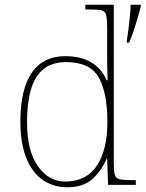

<svg xmlns="http://www.w3.org/2000/svg" viewBox="-20 -780 614 810"><path d="M264 10Q203 10 158.5 -22Q114 -54 90 -116Q66 -178 66 -267Q66 -355 86.5 -416.5Q107 -478 149 -510.5Q191 -543 256 -543Q323 -543 366.5 -516Q410 -489 430 -441H434Q433 -469 432.5 -495.5Q432 -522 432 -543V-662Q432 -699 428 -715.5Q424 -732 409.5 -736Q395 -740 365 -740H340V-760H460V-94Q460 -59 464 -43.5Q468 -28 484 -24Q500 -20 537 -20H553V0H436L432 -111H430Q408 -59 369.5 -24.5Q331 10 264 10ZM258 -14Q347 -16 390 -83Q433 -150 433 -265Q433 -390 396 -454Q359 -518 259 -518Q200 -518 163.5 -488.5Q127 -459 110.5 -402Q94 -345 94 -264Q94 -143 140.5 -78Q187 -13 258 -14ZM515 -608Q519 -633 522.5 -661Q526 -689 528.5 -715.5Q531 -742 531 -760H574V-753Q569 -732 561 -705Q553 -678 544 -650.5Q535 -623 525 -600H515Z"/></svg>

Font: Noto Serif Armenian Thin
Style: Regular
Weight: 250
Version: Version 2.007